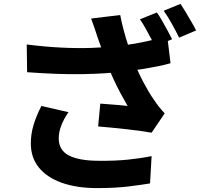

<svg xmlns="http://www.w3.org/2000/svg" viewBox="-20 -895 1040 984"><path d="M784 -831Q797 -813 811.5 -787.5Q826 -762 839.5 -737Q853 -712 862 -694L775 -657Q765 -678 751.5 -702.5Q738 -727 724.5 -752Q711 -777 697 -796ZM905 -875Q918 -856 933 -830.5Q948 -805 962.5 -780.5Q977 -756 985 -739L898 -702Q883 -733 861 -772.5Q839 -812 819 -840ZM480 -704Q474 -722 465.5 -748Q457 -774 447 -800L596 -818Q604 -777 614.5 -738Q625 -699 637 -662.5Q649 -626 661 -594Q684 -532 714.5 -474.5Q745 -417 768 -385Q781 -365 795 -347.5Q809 -330 824 -314L757 -215Q735 -219 702 -223.5Q669 -228 631 -232.5Q593 -237 554.5 -240.5Q516 -244 483 -247L494 -364Q518 -362 545 -360Q572 -358 596 -356Q620 -354 634 -352Q617 -381 598 -416.5Q579 -452 561 -491Q543 -530 528 -570Q512 -612 500.5 -646Q489 -680 480 -704ZM117 -667Q213 -655 295.5 -651Q378 -647 449.5 -649.5Q521 -652 581 -659Q628 -664 671.5 -671.5Q715 -679 756.5 -689Q798 -699 837 -710L854 -571Q823 -562 785 -554.5Q747 -547 706 -540.5Q665 -534 624 -529Q523 -517 401 -515Q279 -513 119 -525ZM331 -320Q306 -284 293.5 -250.5Q281 -217 281 -186Q281 -125 333.5 -98Q386 -71 487 -71Q570 -70 637 -77Q704 -84 757 -95L749 45Q708 52 639.5 60.5Q571 69 478 69Q374 69 297.5 42Q221 15 179.5 -36Q138 -87 138 -160Q138 -207 151.5 -253Q165 -299 192 -352Z"/></svg>

Font: Noto Sans SC Thin ExtraBold
Style: Regular
Weight: 800
Version: Version 2.004-H2;hotconv 1.0.118;makeotfexe 2.5.65603